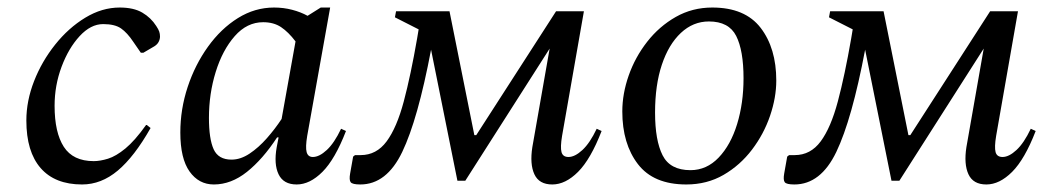

<svg xmlns="http://www.w3.org/2000/svg" viewBox="-20 -480 2786 510"><path d="M198 10Q126 10 88 -33.5Q50 -77 50 -160Q50 -212 70.5 -264.5Q91 -317 126.5 -361.5Q162 -406 206.5 -433Q251 -460 298 -460Q335 -460 358 -446.5Q381 -433 395 -411Q401 -402 403 -396Q405 -390 405 -383Q405 -376 401.5 -369Q398 -362 390 -357L361 -340H354L334 -369Q318 -393 301.5 -404.5Q285 -416 254 -416Q221 -416 191.5 -384Q162 -352 143.5 -302.5Q125 -253 125 -199Q125 -128 149.5 -90Q174 -52 229 -52Q246 -52 267 -58.5Q288 -65 313 -85.5Q338 -106 368 -148H370L380 -140Q337 -64 293 -27Q249 10 198 10Z M548 10Q508 10 483.5 -24.5Q459 -59 459 -128Q459 -190 478.5 -249Q498 -308 532.5 -356Q567 -404 612 -432Q657 -460 708 -460Q733 -460 756 -454Q779 -448 797 -438L832 -460H857L796 -119Q791 -89 794.5 -76Q798 -63 811 -63Q828 -63 848 -81.5Q868 -100 886 -138L899 -132Q870 -57 836.5 -23.5Q803 10 768 10Q733 10 720 -17Q707 -44 715 -89L720 -115H716Q678 -57 636 -23.5Q594 10 548 10ZM535 -167Q535 -111 547.5 -83.5Q560 -56 595 -56Q619 -56 643 -72Q667 -88 689 -113Q711 -138 728 -164L765 -370Q746 -395 726.5 -408Q707 -421 679 -421Q636 -421 603.5 -384Q571 -347 553 -289Q535 -231 535 -167Z M1174 -450 1240 -121H1245L1457 -450H1531L1473 -119Q1468 -89 1471.5 -76Q1475 -63 1490 -63Q1507 -63 1527 -81.5Q1547 -100 1565 -138L1578 -132Q1549 -57 1515.5 -23.5Q1482 10 1447 10Q1412 10 1399.5 -17Q1387 -44 1394 -89L1440 -351L1216 0H1195L1125 -348Q1090 -163 1048.5 -76.5Q1007 10 937 10Q916 10 911.5 4Q907 -2 910 -19L918 -64L923 -68H938Q980 -68 1007 -104.5Q1034 -141 1052.5 -210.5Q1071 -280 1088 -378L1092 -402L1029 -434L1032 -450Z M1803 10Q1716 10 1674.5 -44Q1633 -98 1633 -184Q1633 -231 1650 -279.5Q1667 -328 1699 -369Q1731 -410 1775 -435Q1819 -460 1872 -460Q1959 -460 2000.5 -406Q2042 -352 2042 -266Q2042 -221 2025.5 -172.5Q2009 -124 1977.5 -82.5Q1946 -41 1902 -15.5Q1858 10 1803 10ZM1814 -28Q1857 -28 1889 -61.5Q1921 -95 1938 -150.5Q1955 -206 1955 -272Q1955 -346 1935.5 -384.5Q1916 -423 1863 -423Q1821 -423 1788.5 -392.5Q1756 -362 1738 -308Q1720 -254 1720 -181Q1720 -107 1740 -67.5Q1760 -28 1814 -28Z M2327 -450 2393 -121H2398L2610 -450H2684L2626 -119Q2621 -89 2624.5 -76Q2628 -63 2643 -63Q2660 -63 2680 -81.5Q2700 -100 2718 -138L2731 -132Q2702 -57 2668.5 -23.5Q2635 10 2600 10Q2565 10 2552.5 -17Q2540 -44 2547 -89L2593 -351L2369 0H2348L2278 -348Q2243 -163 2201.5 -76.5Q2160 10 2090 10Q2069 10 2064.5 4Q2060 -2 2063 -19L2071 -64L2076 -68H2091Q2133 -68 2160 -104.5Q2187 -141 2205.5 -210.5Q2224 -280 2241 -378L2245 -402L2182 -434L2185 -450Z"/></svg>

Font: Spectral
Style: Italic
Weight: 400
Italic angle: -10°
Designer: Jean-Baptiste Levee
Foundry: Production Type
Version: Version 2.001